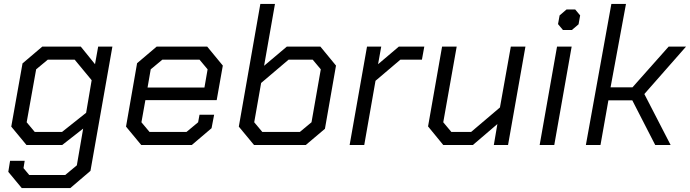

<svg xmlns="http://www.w3.org/2000/svg" viewBox="-20 -734 3493 972"><path d="M549 -498 438 131 336 218H90L22 136L31 80H105L99 117L128 152H310L369 103L401 -83L295 0H114L37 -93L94 -413L194 -498H389L461 -409L477 -498ZM444 -328 358 -432H222L163 -383L115 -115L156 -66H294L416 -163Z M618 -93 674 -414 773 -498H1029L1108 -402L1077 -227H716L696 -115L737 -66H924L983 -115L990 -153H1064L1051 -85L951 0H695ZM1015 -291 1031 -383 990 -432H802L743 -383L727 -291Z M1189 -93 1298 -714H1372L1317 -401L1432 -498H1602L1681 -402L1625 -82L1528 0H1266ZM1498 -66 1557 -115 1604 -383 1563 -432H1441L1302 -314L1267 -115L1308 -66Z M1838 -498H1910L1894 -409L1999 -498H2128L2116 -432H2007L1881 -325L1824 0H1750Z M2147 -94 2218 -498H2292L2224 -115L2265 -66H2365L2511 -190L2566 -498H2640L2552 0H2480L2498 -106L2374 0H2224Z M2805 -612 2813 -656 2848 -686H2892L2917 -656L2909 -611L2875 -582H2830ZM2800 -498H2874L2786 0H2712Z M3075 -714H3149L3071 -292H3182L3365 -498H3453L3242 -258L3375 0H3297L3181 -226H3060L3020 0H2946Z"/></svg>

Font: Chakra Petch
Style: Italic
Weight: 400
Italic angle: -10°
Designer: Katatrad Aksorn Co.,Ltd.
Foundry: Cadson Demak Co.,Ltd.
Version: Version 1.000; ttfautohint (v1.6)